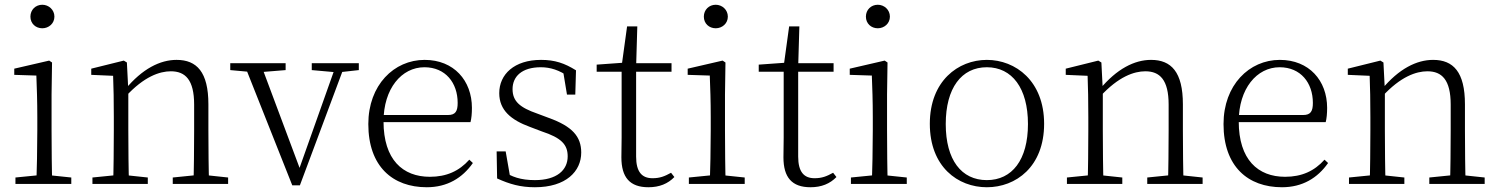

<svg xmlns="http://www.w3.org/2000/svg" viewBox="-20 -774 6304 808"><path d="M45 0H280V-27L175 -38H156L45 -27ZM133 0H200C198 -48 197 -159 197 -226V-377L199 -511L187 -519L40 -485V-459L133 -456C135 -405 137 -349 137 -281V-226C137 -159 135 -48 133 0ZM158 -655C185 -655 209 -675 209 -704C209 -733 185 -754 158 -754C130 -754 108 -733 108 -704C108 -675 130 -655 158 -655Z M369 0H602V-27L499 -38H479L369 -27ZM456 0H523C521 -48 520 -159 520 -226V-393L514 -511L501 -519L364 -485V-459L456 -455C458 -405 459 -350 459 -281V-226C459 -159 458 -48 456 0ZM707 0H940V-27L837 -38H816L707 -27ZM794 0H860C858 -48 857 -157 857 -226V-335C857 -471 808 -522 723 -522C654 -522 579 -485 507 -398H499L509 -368C586 -452 652 -474 699 -474C760 -474 797 -438 797 -334V-226C797 -157 796 -48 794 0Z M1210 6H1242L1434 -508H1397L1238 -60L1233 -48H1248L1076 -508H1006ZM949 -479 1048 -470H1071L1182 -479V-508H949ZM1292 -479 1393 -470H1409L1490 -479V-508H1292Z M1776 14C1862 14 1926 -25 1970 -88L1955 -102C1912 -54 1859 -30 1789 -30C1675 -30 1594 -102 1594 -263C1594 -401 1670 -491 1766 -491C1855 -491 1906 -425 1906 -341C1906 -306 1897 -290 1865 -290H1560V-260H1960C1964 -275 1966 -296 1966 -320C1966 -435 1890 -522 1767 -522C1638 -522 1530 -416 1530 -252C1530 -73 1633 14 1776 14Z M2231 14C2362 14 2426 -53 2426 -132C2426 -199 2389 -242 2289 -278L2241 -296C2169 -321 2137 -347 2137 -399C2137 -452 2176 -491 2256 -491C2296 -491 2334 -479 2375 -450V-483L2348 -485L2366 -376H2401L2404 -478C2356 -508 2315 -522 2257 -522C2144 -522 2081 -461 2081 -382C2081 -310 2131 -269 2210 -240L2260 -221C2342 -194 2369 -166 2369 -116C2369 -58 2323 -16 2231 -16C2171 -16 2133 -30 2097 -54V-18L2129 -17L2108 -137H2070L2072 -23C2125 1 2170 14 2231 14Z M2626 -472H2806V-508H2626ZM2709 14C2755 14 2791 -1 2818 -29L2804 -47C2777 -32 2757 -24 2726 -24C2681 -24 2657 -51 2657 -115V-493L2662 -663H2619L2596 -496L2616 -511L2491 -502V-472H2596V-196C2596 -161 2595 -142 2595 -112C2595 -28 2630 14 2709 14Z M2879 0H3114V-27L3009 -38H2990L2879 -27ZM2967 0H3034C3032 -48 3031 -159 3031 -226V-377L3033 -511L3021 -519L2874 -485V-459L2967 -456C2969 -405 2971 -349 2971 -281V-226C2971 -159 2969 -48 2967 0ZM2992 -655C3019 -655 3043 -675 3043 -704C3043 -733 3019 -754 2992 -754C2964 -754 2942 -733 2942 -704C2942 -675 2964 -655 2992 -655Z M3308 -472H3488V-508H3308ZM3391 14C3437 14 3473 -1 3500 -29L3486 -47C3459 -32 3439 -24 3408 -24C3363 -24 3339 -51 3339 -115V-493L3344 -663H3301L3278 -496L3298 -511L3173 -502V-472H3278V-196C3278 -161 3277 -142 3277 -112C3277 -28 3312 14 3391 14Z M3561 0H3796V-27L3691 -38H3672L3561 -27ZM3649 0H3716C3714 -48 3713 -159 3713 -226V-377L3715 -511L3703 -519L3556 -485V-459L3649 -456C3651 -405 3653 -349 3653 -281V-226C3653 -159 3651 -48 3649 0ZM3674 -655C3701 -655 3725 -675 3725 -704C3725 -733 3701 -754 3674 -754C3646 -754 3624 -733 3624 -704C3624 -675 3646 -655 3674 -655Z M4133 14C4255 14 4374 -72 4374 -253C4374 -433 4254 -522 4133 -522C4012 -522 3893 -433 3893 -253C3893 -72 4011 14 4133 14ZM4133 -16C4026 -16 3960 -101 3960 -252C3960 -403 4026 -491 4133 -491C4239 -491 4306 -403 4306 -252C4306 -101 4239 -16 4133 -16Z M4470 0H4703V-27L4600 -38H4580L4470 -27ZM4557 0H4624C4622 -48 4621 -159 4621 -226V-393L4615 -511L4602 -519L4465 -485V-459L4557 -455C4559 -405 4560 -350 4560 -281V-226C4560 -159 4559 -48 4557 0ZM4808 0H5041V-27L4938 -38H4917L4808 -27ZM4895 0H4961C4959 -48 4958 -157 4958 -226V-335C4958 -471 4909 -522 4824 -522C4755 -522 4680 -485 4608 -398H4600L4610 -368C4687 -452 4753 -474 4800 -474C4861 -474 4898 -438 4898 -334V-226C4898 -157 4897 -48 4895 0Z M5375 14C5461 14 5525 -25 5569 -88L5554 -102C5511 -54 5458 -30 5388 -30C5274 -30 5193 -102 5193 -263C5193 -401 5269 -491 5365 -491C5454 -491 5505 -425 5505 -341C5505 -306 5496 -290 5464 -290H5159V-260H5559C5563 -275 5565 -296 5565 -320C5565 -435 5489 -522 5366 -522C5237 -522 5129 -416 5129 -252C5129 -73 5232 14 5375 14Z M5657 0H5890V-27L5787 -38H5767L5657 -27ZM5744 0H5811C5809 -48 5808 -159 5808 -226V-393L5802 -511L5789 -519L5652 -485V-459L5744 -455C5746 -405 5747 -350 5747 -281V-226C5747 -159 5746 -48 5744 0ZM5995 0H6228V-27L6125 -38H6104L5995 -27ZM6082 0H6148C6146 -48 6145 -157 6145 -226V-335C6145 -471 6096 -522 6011 -522C5942 -522 5867 -485 5795 -398H5787L5797 -368C5874 -452 5940 -474 5987 -474C6048 -474 6085 -438 6085 -334V-226C6085 -157 6084 -48 6082 0Z"/></svg>

Font: Source Han Serif CN VF
Style: Regular
Weight: 250
Designer: Ryoko NISHIZUKA 西塚涼子 (kana & ideographs); Frank Grießhammer (Latin, Greek & Cyrillic); Wenlong ZHANG 张文龙 (bopomofo); San
Foundry: Adobe
Version: Version 2.002;hotconv 1.1.0;makeotfexe 2.6.0